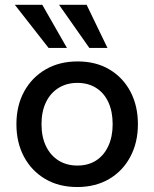

<svg xmlns="http://www.w3.org/2000/svg" viewBox="-20 -764 637 792"><path d="M298.6 7.5Q222.7 7.5 166.3 -25.9Q109.9 -59.3 78.8 -117.7Q47.7 -176.2 47.7 -251.6Q47.7 -328 79.5 -386.3Q111.3 -444.6 168.1 -477.6Q224.9 -510.6 300 -510.6Q375.9 -510.6 431.8 -477.3Q487.7 -443.9 518.3 -385.6Q548.9 -327.2 548.9 -251.6Q548.9 -176.2 517.6 -117.4Q486.3 -58.5 430 -25.5Q373.7 7.5 298.6 7.5ZM299.3 -81.1Q344 -81.1 376.4 -101.9Q408.8 -122.8 426.7 -161.3Q444.7 -199.8 444.7 -251.6Q444.7 -304.1 427.1 -342.2Q409.6 -380.4 376.8 -401.2Q344 -422.1 299.3 -422.1Q254.9 -422.1 221.5 -401.2Q188.1 -380.4 169.6 -342.2Q151.2 -304.1 151.2 -251.6Q151.2 -199.8 169.6 -161.3Q188.1 -122.8 221.5 -101.9Q254.9 -81.1 299.3 -81.1ZM180.4 -566.3 41.1 -744.3H154.4L256.1 -566.3ZM348.5 -566.3 223.5 -744.3H337.3L423.3 -566.3Z"/></svg>

Font: REM Medium
Style: Regular
Weight: 500
Designer: Octavio Pardo
Foundry: Ashler Design
Version: Version 1.005;gftools[0.9.28]